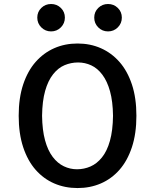

<svg xmlns="http://www.w3.org/2000/svg" viewBox="-20 -953 790 978"><path d="M674.8 -363.3Q674.8 -272.5 651.9 -203.1Q628.9 -133.8 588.4 -87.9Q547.9 -42 493.7 -18.6Q439.5 4.9 375 4.9Q310.5 4.9 256.3 -18.6Q202.1 -42 161.6 -87.9Q121.1 -133.8 98.1 -203.1Q75.2 -272.5 75.2 -363.3Q75.2 -454.1 98.1 -522.9Q121.1 -591.8 161.6 -637.7Q202.1 -683.6 256.3 -707.5Q310.5 -731.4 375 -731.4Q439.5 -731.4 493.7 -707.5Q547.9 -683.6 588.4 -637.7Q628.9 -591.8 651.9 -522.9Q674.8 -454.1 674.8 -363.3ZM372.1 -90.8Q408.2 -90.8 440.9 -105Q473.6 -119.1 499.5 -151.4Q525.4 -183.6 540 -235.8Q554.7 -288.1 555.7 -363.3Q554.7 -436.5 540.5 -487.8Q526.4 -539.1 501.5 -572.3Q476.6 -605.5 444.8 -620.1Q413.1 -634.8 377.9 -634.8Q341.8 -634.8 309.1 -621.1Q276.4 -607.4 250.5 -574.7Q224.6 -542 210 -490.2Q195.3 -438.5 194.3 -363.3Q195.3 -290 209.5 -238.3Q223.6 -186.5 248.5 -153.8Q273.4 -121.1 305.2 -106Q336.9 -90.8 372.1 -90.8ZM600.6 -863.3Q600.6 -834 580.1 -813.5Q559.6 -793 530.3 -793Q501 -793 480.5 -813.5Q460 -834 460 -863.3Q460 -892.6 480.5 -912.6Q501 -932.6 530.3 -932.6Q559.6 -932.6 580.1 -912.6Q600.6 -892.6 600.6 -863.3ZM310.5 -863.3Q310.5 -834 290 -813.5Q269.5 -793 240.2 -793Q210.9 -793 190.4 -813.5Q169.9 -834 169.9 -863.3Q169.9 -892.6 190.4 -912.6Q210.9 -932.6 240.2 -932.6Q269.5 -932.6 290 -912.6Q310.5 -892.6 310.5 -863.3Z"/></svg>

Font: Allerta
Style: Regular
Weight: 400
Designer: Matt McInerney
Foundry: Matt McInerney
Version: Version 1.0